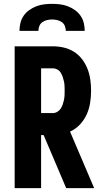

<svg xmlns="http://www.w3.org/2000/svg" viewBox="-20 -975 540 995"><path d="M56 0V-735H254Q283 -735 311 -728.5Q339 -722 363.5 -706.5Q388 -691 405.5 -668Q423 -645 433.5 -618Q444 -591 448 -562.5Q452 -534 452 -505Q452 -473 447 -441.5Q442 -410 429 -381.5Q416 -353 394 -329.5Q372 -306 343 -293L468 0H323L244 -186L206 -275H193V0ZM254 -389Q266 -389 277 -395.5Q288 -402 294.5 -412Q301 -422 305 -433.5Q309 -445 311.5 -457Q314 -469 314.5 -481Q315 -493 315 -505Q315 -517 314.5 -529Q314 -541 311.5 -553Q309 -565 305 -576.5Q301 -588 294.5 -598.5Q288 -609 277 -615Q266 -621 254 -621H193V-389ZM81 -815Q81 -836 86 -856.5Q91 -877 103 -894Q115 -911 132 -923Q149 -935 168.5 -942.5Q188 -950 208.5 -952.5Q229 -955 250 -955Q271 -955 291.5 -952.5Q312 -950 331.5 -942.5Q351 -935 368 -923Q385 -911 397 -894Q409 -877 414 -856.5Q419 -836 419 -815H321Q321 -828 316 -840.5Q311 -853 300 -860.5Q289 -868 276 -871Q263 -874 250 -874Q237 -874 224 -871Q211 -868 200 -860.5Q189 -853 184 -840.5Q179 -828 179 -815Z"/></svg>

Font: Iosevka SS18 Heavy
Style: Regular
Weight: 900
Monospace: yes
Designer: Belleve Invis
Foundry: Belleve Invis
Version: Version 25.1.1; ttfautohint (v1.8.4)